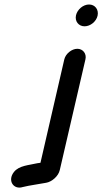

<svg xmlns="http://www.w3.org/2000/svg" viewBox="-20 -706 455 854"><path d="M266 -442 160 18C156 19 151 19 146 20C108 29 65 30 42 59C12 97 40 139 81 126C113 118 149 114 185 107C210 103 240 78 246 50L360 -442C366 -467 349 -489 324 -489C299 -489 272 -467 266 -442ZM318 -638C312 -611 330 -589 356 -589C382 -589 408 -610 414 -636C420 -663 403 -686 376 -686C350 -686 324 -664 318 -638Z"/></svg>

Font: Electronic
Style: ExBlkIt
Weight: 900
Version: Version 1.011